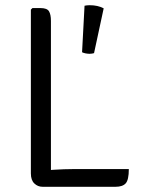

<svg xmlns="http://www.w3.org/2000/svg" viewBox="-20 -717 546 737"><path d="M175.5 0H143.5Q125 0 111.8 -12.8Q98.5 -25.5 98.5 -51.5V-680L104.5 -686H135.5Q160.5 -686 168 -673.8Q175.5 -661.5 175.5 -636.5ZM474.5 -68Q474.5 -26.5 462.5 -13.2Q450.5 0 423.5 0H143.5L105.5 -57Q141 -62.5 184 -65.2Q227 -68 262 -68ZM304.5 -695Q309 -696 314 -696.5Q319 -697 324.5 -697Q355.5 -697 378 -685L341 -513Q337.5 -512 332.8 -511.2Q328 -510.5 324 -510.5Q316.5 -510.5 308 -512.2Q299.5 -514 295 -516.5Z"/></svg>

Font: Signika Light Light
Style: Regular
Weight: 300
Version: Version 2.001